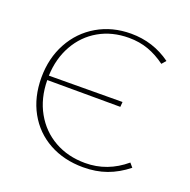

<svg xmlns="http://www.w3.org/2000/svg" viewBox="-120 -781 895 903"><g transform="rotate(20 327.5 -329.0)"><path d="M607 -72Q558 -33 505 -14Q452 5 388 5Q292 5 217.5 -36Q143 -77 101.5 -152Q60 -227 60 -325Q60 -422 102 -499Q144 -576 218.5 -619.5Q293 -663 387 -663Q498 -663 586 -599L568 -578Q526 -609 481.5 -625Q437 -641 384 -641Q300 -641 234.5 -603.5Q169 -566 131 -498.5Q93 -431 90 -345L458 -347L456 -322L90 -323Q91 -232 130 -162.5Q169 -93 236.5 -55Q304 -17 390 -17Q501 -17 590 -92Z"/></g></svg>

Font: Ysabeau SC Extralight
Style: Regular
Weight: 200
Designer: Christian Thalmann (Catharsis Fonts)
Version: Version 0.003